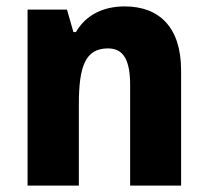

<svg xmlns="http://www.w3.org/2000/svg" viewBox="-20 -645 650 599"><path d="M369 -625C303 -625 248 -599 217 -545H209L189 -615H66V-66H226V-319C226 -438 246 -494 317 -494C367 -494 386 -455 386 -379V-66H545V-425C545 -561 476 -625 369 -625Z"/></svg>

Font: Noto Sans Malayalam UI SemiCondensed ExtraBold
Style: Regular
Weight: 800
Width: 4
Designer: Jelle Bosma - Monotype Design Team
Foundry: Monotype Imaging Inc.
Version: Version 2.104